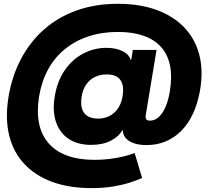

<svg xmlns="http://www.w3.org/2000/svg" viewBox="-20 -760 1086 1002"><path d="M457.5 221.7Q340.8 221.7 252 189Q163.1 156.2 106 94.7Q48.8 33.2 27.6 -54.9Q6.3 -143.1 24.4 -254.4Q42.5 -362.8 89.4 -451.9Q136.2 -541 209.2 -605.7Q282.2 -670.4 379.6 -705.3Q477.1 -740.2 595.7 -740.2Q707.5 -740.2 794.7 -709Q881.8 -677.7 939 -619.4Q996.1 -561 1018.8 -478.8Q1041.5 -396.5 1024.9 -294.4Q1013.2 -224.1 988.5 -169.9Q963.9 -115.7 927.5 -78.6Q891.1 -41.5 845.2 -22.2Q799.3 -2.9 745.1 -2.9Q707.5 -2.9 679.7 -12.2Q651.9 -21.5 636.5 -39.1Q621.1 -56.6 620.6 -81.1H618.7Q600.6 -47.4 558.1 -25.6Q515.6 -3.9 455.6 -3.9Q385.7 -3.9 338.9 -34.9Q292 -65.9 272.5 -122.8Q252.9 -179.7 265.6 -256.8Q279.3 -338.9 319.1 -395.3Q358.9 -451.7 415.3 -481Q471.7 -510.3 535.2 -510.3Q584 -510.3 618.4 -493.7Q652.8 -477.1 662.1 -447.8H665L673.3 -499.5H796.9L741.2 -162.6Q737.8 -143.1 743.9 -136.7Q750 -130.4 762.2 -130.4Q787.1 -130.4 807.9 -148.7Q828.6 -167 843.8 -201.9Q858.9 -236.8 866.7 -285.6Q878.9 -360.8 867.2 -418.2Q855.5 -475.6 820.6 -514.6Q785.6 -553.7 729.2 -573.5Q672.9 -593.3 595.7 -593.3Q511.2 -593.3 441.4 -570.1Q371.6 -546.9 318.4 -503.4Q265.1 -460 231.2 -397.9Q197.3 -335.9 184.1 -257.8Q171.4 -179.2 183.6 -117.7Q195.8 -56.2 232.9 -13.2Q270 29.8 330.3 52Q390.6 74.2 473.6 74.2Q515.1 74.2 553.5 69.3Q591.8 64.5 624.8 56.4Q657.7 48.3 682.6 38.6L721.7 168.9Q695.3 180.7 657.5 192.9Q619.6 205.1 569.8 213.4Q520 221.7 457.5 221.7ZM491.7 -141.1Q524.9 -141.1 551.5 -154.8Q578.1 -168.5 595.9 -194.6Q613.8 -220.7 619.6 -257.3Q626 -294.4 618.9 -319.8Q611.8 -345.2 591.6 -358.4Q571.3 -371.6 537.6 -371.6Q502.9 -371.6 475.6 -358.4Q448.2 -345.2 430.4 -319.8Q412.6 -294.4 406.2 -257.3Q400.4 -220.7 407.5 -194.6Q414.6 -168.5 435.8 -154.8Q457 -141.1 491.7 -141.1Z"/></svg>

Font: Inter 24pt Black
Style: Italic
Weight: 900
Italic angle: -9.3988°
Designer: Rasmus Andersson
Foundry: rsms
Version: Version 4.001;git-66647c0bb